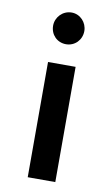

<svg xmlns="http://www.w3.org/2000/svg" viewBox="-77 -685 425 727"><g transform="rotate(10 135.5 -321.5)"><path d="M78 -582C78 -547 104 -521 138 -521C172 -521 198 -548 198 -582C198 -615 172 -643 139 -643C104 -643 78 -614 78 -582ZM83 0H189V-443H83Z"/></g></svg>

Font: KpMath
Style: SansBold
Weight: 700
Version: Version 0.66